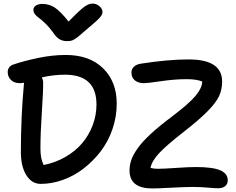

<svg xmlns="http://www.w3.org/2000/svg" viewBox="-20 -994 1316 1069"><path d="M495.1 -974.1Q517.1 -974.1 533.9 -959.2Q550.8 -944.3 550.8 -926.8Q550.8 -913.6 535.9 -896.2Q521 -878.9 466.8 -834Q454.6 -823.7 436.8 -808.1Q418.9 -792.5 412.6 -787.6Q406.2 -782.7 395 -775.6Q383.8 -768.6 374.5 -766.8Q365.2 -765.1 352.1 -765.1Q328.6 -765.1 310.8 -775.9Q293 -786.6 274.9 -814Q254.9 -841.8 232.7 -863.3Q210.4 -884.8 197 -894Q183.6 -903.3 174.8 -914.6Q166 -925.8 166 -939Q166 -954.1 179.9 -963.1Q193.8 -972.2 216.8 -972.2Q252.9 -972.2 284.7 -951.9Q316.4 -931.6 361.8 -874Q425.8 -939.9 450.4 -957Q475.1 -974.1 495.1 -974.1ZM207 29.8Q156.7 29.8 126.5 -18.8Q96.2 -67.4 96.2 -147Q96.2 -347.7 113.8 -533.2Q94.2 -530.8 91.8 -530.8Q59.1 -530.8 41 -548.8Q22.9 -566.9 22.9 -592.8Q22.9 -606.4 30.8 -618.2Q38.6 -629.9 54.2 -634.8Q114.7 -655.3 193.6 -671.6Q272.5 -688 346.2 -688Q478.5 -688 554.2 -613.5Q629.9 -539.1 629.9 -417Q629.9 -343.8 606 -274.4Q582 -205.1 540.3 -150.9Q498.5 -96.7 445.1 -55.4Q391.6 -14.2 329.8 7.8Q268.1 29.8 207 29.8ZM828.1 55.2Q701.2 55.2 701.2 -44.9Q701.2 -75.2 711.2 -103.8Q721.2 -132.3 746.6 -168.5Q772 -204.6 819.8 -248.8Q867.7 -293 939 -346.2Q1032.2 -417 1068.4 -460Q1104.5 -502.9 1106 -540Q1075.7 -553.2 1019 -553.2Q953.1 -553.2 876.2 -542Q799.3 -530.8 780.8 -530.8Q751 -530.8 731.4 -546.1Q711.9 -561.5 711.9 -589.8Q711.9 -608.9 724.9 -621.8Q737.8 -634.8 762.2 -639.2Q914.1 -663.1 1030.8 -663.1Q1216.8 -663.1 1216.8 -540Q1216.8 -495.1 1199.5 -458.5Q1182.1 -421.9 1136.7 -375.5Q1091.3 -329.1 1002.9 -259.8Q903.8 -182.6 864.3 -139.4Q824.7 -96.2 817.9 -59.1Q836.4 -54.2 858.9 -54.2Q889.2 -54.2 960 -59.1Q1030.8 -64 1071.8 -64Q1163.1 -64 1205.6 -46.1Q1248 -28.3 1248 9.8Q1248 30.8 1233.6 42.5Q1219.2 54.2 1193.8 54.2Q1175.8 54.2 1135.5 50.5Q1095.2 46.9 1054.2 46.9Q1010.7 46.9 934.8 51Q858.9 55.2 828.1 55.2ZM205.1 -166Q205.1 -109.4 223.1 -75.2Q289.1 -88.4 344.5 -120.4Q399.9 -152.3 437.5 -196.8Q475.1 -241.2 496.1 -296.9Q517.1 -352.5 517.1 -412.1Q517.1 -578.1 341.8 -578.1Q277.3 -578.1 212.9 -563Q220.2 -548.3 220.2 -536.1Q221.2 -492.2 213.1 -372.1Q205.1 -252 205.1 -166Z"/></svg>

Font: Shantell Sans Bouncy
Style: Regular
Weight: 500
Designer: Stephen Nixon, Anya Danilova, Shantell Martin
Foundry: Arrow Type
Version: Version 1.006;[9816181b4]